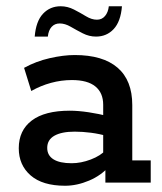

<svg xmlns="http://www.w3.org/2000/svg" viewBox="-20 -584 518 614"><path d="M188 10Q116 10 78 -23Q40 -56 40 -110Q40 -167 81.5 -198.5Q123 -230 203 -230Q230 -230 263.5 -225Q297 -220 326 -212L310 -201V-249Q310 -287 285 -307.5Q260 -328 210 -328Q176 -328 143 -319Q110 -310 80 -293L57 -367Q95 -388 139 -398Q183 -408 219 -408Q309 -408 356 -367.5Q403 -327 403 -248V-71H462V0H317V-64L330 -53Q304 -23 265 -6.5Q226 10 188 10ZM209 -62Q239 -62 270.5 -74Q302 -86 319 -105L310 -77V-174L326 -148Q298 -156 271 -159.5Q244 -163 219 -163Q177 -163 154 -150Q131 -137 131 -111Q131 -87 151 -74.5Q171 -62 209 -62ZM287 -467Q265 -467 244.5 -477.5Q224 -488 206 -498.5Q188 -509 171 -509Q155 -509 145 -498Q135 -487 133 -467H91Q95 -516 117.5 -540Q140 -564 174 -564Q196 -564 216.5 -553.5Q237 -543 255 -532Q273 -521 290 -521Q306 -521 316 -533Q326 -545 328 -564H370Q366 -515 343.5 -491Q321 -467 287 -467Z"/></svg>

Font: Rokkitt SemiBold Medium
Style: Regular
Weight: 500
Version: Version 3.103